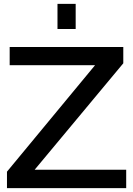

<svg xmlns="http://www.w3.org/2000/svg" viewBox="-20 -972 688 992"><path d="M16 0V-85L471 -635H30V-729H617V-645L159 -95H632V0ZM277 -822V-952H371V-822Z"/></svg>

Font: BDO Grotesk
Style: Regular
Weight: 400
Designer: Deni Anggara
Foundry: Lokal Container
Version: Version 2.000